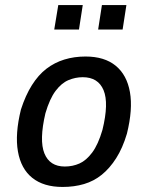

<svg xmlns="http://www.w3.org/2000/svg" viewBox="-20 -732 586 761"><path d="M228 9Q153 9 108 -27Q63 -63 51 -132Q39 -201 63 -298Q81 -354 106.5 -394.5Q132 -435 164 -459.5Q196 -484 235 -496Q274 -508 319 -508Q394 -508 438.5 -471.5Q483 -435 495 -367Q507 -299 483 -202Q466 -145 440.5 -105Q415 -65 383.5 -39.5Q352 -14 313 -2.5Q274 9 228 9ZM237 -72Q268 -72 295 -84Q322 -96 345.5 -127.5Q369 -159 386 -217Q412 -323 390.5 -374.5Q369 -426 308 -426Q279 -426 251.5 -414.5Q224 -403 200.5 -372Q177 -341 160 -283Q135 -176 156 -124Q177 -72 237 -72ZM369 -615 384 -712H481L466 -615ZM195 -615 211 -712H308L293 -615Z"/></svg>

Font: Nunito Sans 7pt Condensed SemiBold
Style: Italic
Weight: 600
Width: 3
Italic angle: -9°
Designer: Vernon Adams
Foundry: Vernon Adams
Version: Version 3.101;gftools[0.9.27]